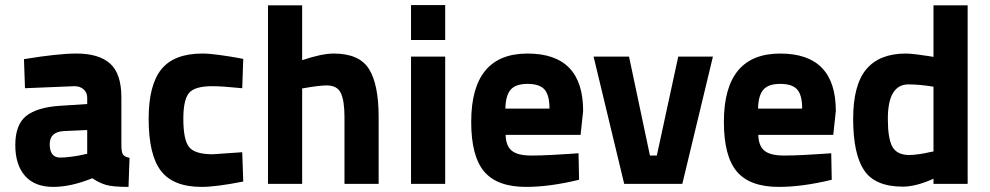

<svg xmlns="http://www.w3.org/2000/svg" viewBox="-20 -721 3882 753"><path d="M456 -339V-154Q456 -125 462 -115.5Q468 -106 488 -102L484 12Q424 12 397 4.5Q370 -3 342 -22Q258 12 189 12Q116 12 78 -31.5Q40 -75 40 -152Q40 -232 82.5 -266Q125 -300 214 -306L322 -313V-338Q322 -358 308 -370.5Q294 -383 272 -383L78 -375L74 -489Q207 -511 280 -511Q368 -511 412 -471.5Q456 -432 456 -339ZM322 -211 231 -207Q175 -204 175 -156Q175 -103 216 -103Q234 -103 260.5 -106.5Q287 -110 304 -114L322 -118Z M774 -511Q800 -511 840 -505.5Q880 -500 907 -495L934 -490L930 -375Q851 -383 813 -383Q743 -383 721 -356Q699 -329 699 -255Q699 -173 721.5 -144.5Q744 -116 814 -116L930 -124L934 -9Q827 12 771 12Q660 12 611.5 -50.5Q563 -113 563 -255Q563 -388 613 -449.5Q663 -511 774 -511Z M1165 0H1031V-700H1165V-485Q1242 -511 1289 -511Q1389 -511 1427 -450.5Q1465 -390 1465 -262V0H1331V-262Q1331 -325 1317 -355.5Q1303 -386 1261 -386Q1246 -386 1222 -383Q1198 -380 1182 -377L1165 -374Z M1592 0V-499H1726V0ZM1592 -564V-701H1726V-564Z M2064 -111Q2100 -111 2146.5 -113.5Q2193 -116 2221 -118L2249 -120L2251 -16Q2136 12 2043 12Q1930 12 1879 -48Q1828 -108 1828 -243Q1828 -511 2049 -511Q2267 -511 2267 -286L2257 -192H1963Q1964 -149 1987 -130Q2010 -111 2064 -111ZM1962 -295H2135Q2135 -348 2115.5 -370Q2096 -392 2049 -392Q2002 -392 1982.5 -369Q1963 -346 1962 -295Z M2308 -499H2447L2529 -111H2556L2640 -499H2776L2656 0H2428Z M3055 -111Q3091 -111 3137.5 -113.5Q3184 -116 3212 -118L3240 -120L3242 -16Q3127 12 3034 12Q2921 12 2870 -48Q2819 -108 2819 -243Q2819 -511 3040 -511Q3258 -511 3258 -286L3248 -192H2954Q2955 -149 2978 -130Q3001 -111 3055 -111ZM2953 -295H3126Q3126 -348 3106.5 -370Q3087 -392 3040 -392Q2993 -392 2973.5 -369Q2954 -346 2953 -295Z M3775 -700V0H3641V-20Q3572 11 3521 11Q3412 11 3369 -53Q3326 -117 3326 -255Q3326 -388 3377.5 -449.5Q3429 -511 3533 -511Q3549 -511 3576 -507.5Q3603 -504 3622 -501L3641 -498V-700ZM3544 -113Q3561 -113 3585.5 -116.5Q3610 -120 3625 -124L3641 -127V-381Q3586 -390 3543 -390Q3462 -390 3462 -255Q3462 -178 3479.5 -146Q3497 -114 3544 -113Z"/></svg>

Font: TitilliumText22L Xb
Style: Bold
Weight: 400
Designer: Campivisivi
Foundry: Campivisivi
Version: 1.000